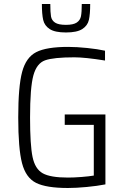

<svg xmlns="http://www.w3.org/2000/svg" viewBox="-20 -930 623 958"><path d="M71 -344Q71 -499 90.5 -571.5Q110 -644 161 -670Q212 -696 320 -696Q363 -696 415.5 -690.5Q468 -685 504 -677V-628Q404 -644 351 -644Q247 -644 205 -629Q163 -614 146.5 -553.5Q130 -493 130 -344Q130 -206 142.5 -146.5Q155 -87 193 -65.5Q231 -44 319 -44Q349 -44 387 -47Q425 -50 448 -54V-307H303V-359H506V-10Q465 -2 412.5 3Q360 8 319 8Q211 8 160 -17.5Q109 -43 90 -115.5Q71 -188 71 -344ZM189 -910H231Q231 -868 234.5 -848Q238 -828 255 -817Q272 -806 309 -806Q346 -806 363 -817.5Q380 -829 384 -849Q388 -869 388 -910H430Q430 -859 423.5 -830.5Q417 -802 390.5 -785Q364 -768 309 -768Q254 -768 228 -785Q202 -802 195.5 -830.5Q189 -859 189 -910Z"/></svg>

Font: Saira SemiCondensed Light
Style: Regular
Weight: 300
Width: 4
Designer: Hector Gatti with collaboration of the Omnibus-Type team
Foundry: Omnibus-Type
Version: Version 0.072; ttfautohint (v1.8)